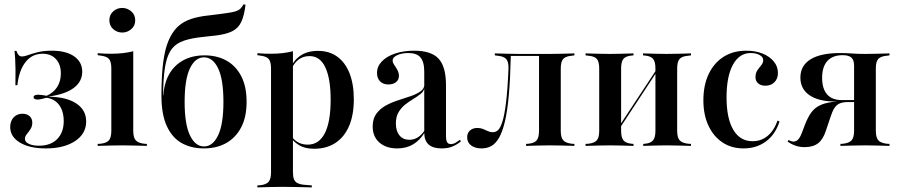

<svg xmlns="http://www.w3.org/2000/svg" viewBox="-20 -655 4037 862"><path d="M185.5 11.3Q112.9 11.3 69.4 -14.9Q25.8 -41.1 25.8 -84.7Q25.8 -111.3 41.1 -127.8Q56.5 -144.4 80.6 -144.4Q100.8 -144.4 112.9 -133.5Q125 -122.6 125 -104Q125 -87.9 116.9 -75.4Q108.9 -62.9 100.4 -52.8Q91.9 -42.7 91.9 -31.5Q91.9 -17.7 109.3 -9.3Q126.6 -0.8 154.8 -0.8Q207.3 -0.8 236.7 -30.6Q266.1 -60.5 266.1 -111.3Q266.1 -155.6 245.6 -183.5Q225 -211.3 188.7 -216.1Q176.6 -212.9 166.5 -210.5Q156.5 -208.1 148.4 -208.1Q140.3 -208.1 135.5 -210.9Q130.6 -213.7 130.6 -218.5Q130.6 -224.2 136.3 -227Q141.9 -229.8 151.6 -229.8Q158.9 -229.8 167.7 -228.6Q176.6 -227.4 189.5 -225Q220.2 -238.7 236.7 -264.5Q253.2 -290.3 253.2 -325Q253.2 -366.1 231 -389.9Q208.9 -413.7 171 -413.7Q124.2 -413.7 94.8 -376.6Q65.3 -339.5 58.1 -272.6H49.2Q50 -314.5 49.6 -343.5Q49.2 -372.6 48 -392.7Q46.8 -412.9 45.2 -426.6H54Q58.1 -413.7 63.7 -407.7Q69.4 -401.6 78.2 -401.6Q90.3 -401.6 107.7 -408.1Q125 -414.5 150.8 -421Q176.6 -427.4 212.9 -427.4Q276.6 -427.4 312.9 -402Q349.2 -376.6 349.2 -333.1Q349.2 -288.7 310.9 -260.1Q272.6 -231.5 199.2 -221.8V-221Q279.8 -219.4 323.4 -189.9Q366.9 -160.5 366.9 -109.7Q366.9 -54.8 317.3 -21.8Q267.7 11.3 185.5 11.3Z M479.8 -207.3V-347.6Q479.8 -378.2 469.4 -390.3Q458.9 -402.4 429.8 -405.6L418.5 -407.3V-416.1Q438.7 -414.5 452 -414.1Q465.3 -413.7 479 -413.7Q507.3 -413.7 531.9 -416.5Q556.5 -419.4 578.2 -425V-416.1V-207.3ZM529 -2.4Q501.6 -2.4 476.2 -1.6Q450.8 -0.8 418.5 0V-8.9L431.5 -9.7Q458.9 -12.9 469.4 -25.4Q479.8 -37.9 479.8 -68.5V-207.3H578.2V-68.5Q578.2 -37.9 589.1 -25.4Q600 -12.9 627.4 -9.7L639.5 -8.9V0Q607.3 -0.8 581.9 -1.6Q556.5 -2.4 529 -2.4ZM529 -508.9Q505.6 -508.9 488.3 -524.2Q471 -539.5 471 -564.5Q471 -588.7 488.3 -604Q505.6 -619.4 528.2 -619.4Q551.6 -619.4 569.4 -604Q587.1 -588.7 587.1 -563.7Q587.1 -539.5 569.4 -524.2Q551.6 -508.9 529 -508.9Z M895.2 11.3Q838.7 11.3 796 -12.5Q753.2 -36.3 729 -88.7Q704.8 -141.1 704.8 -225Q704.8 -314.5 712.5 -374.2Q720.2 -433.9 736.3 -471.8Q752.4 -509.7 775.8 -533.1Q796 -552.4 822.6 -564.1Q849.2 -575.8 895.2 -583.1Q913.7 -585.5 931.5 -587.5Q949.2 -589.5 966.5 -591.9Q983.9 -594.4 1001.6 -596.8Q1024.2 -600 1037.5 -604Q1050.8 -608.1 1058.9 -615.7Q1066.9 -623.4 1073.4 -635.5L1082.3 -633.9Q1076.6 -585.5 1063.3 -556.9Q1050 -528.2 1022.2 -514.5Q994.4 -500.8 946 -495.2Q933.9 -494.4 919 -492.3Q904 -490.3 890.7 -489.1Q877.4 -487.9 867.7 -486.3Q820.2 -479.8 790.3 -466.1Q760.5 -452.4 744 -424.6Q727.4 -396.8 720.2 -349.2Q712.9 -301.6 712.1 -227.4H716.9L712.9 -221Q716.1 -280.6 739.5 -321.8Q762.9 -362.9 803.6 -384.7Q844.4 -406.5 898.4 -406.5Q954 -406.5 996.4 -383.1Q1038.7 -359.7 1062.9 -313.3Q1087.1 -266.9 1087.1 -197.6Q1087.1 -129 1062.5 -82.7Q1037.9 -36.3 995.2 -12.5Q952.4 11.3 895.2 11.3ZM896 2.4Q935.5 2.4 959.3 -47.6Q983.1 -97.6 983.1 -197.6Q983.1 -298.4 959.3 -348Q935.5 -397.6 896 -397.6Q856.5 -397.6 832.7 -348Q808.9 -298.4 808.9 -197.6Q808.9 -97.6 832.7 -47.6Q856.5 2.4 896 2.4Z M1246 183.9Q1218.5 183.9 1193.1 184.7Q1167.7 185.5 1135.5 186.3V177.4L1148.4 176.6Q1175.8 173.4 1186.3 160.9Q1196.8 148.4 1196.8 117.7V-207.3H1295.2V117.7Q1295.2 138.7 1300 150.4Q1304.8 162.1 1316.9 167.7Q1329 173.4 1350 175L1379.8 177.4V186.3Q1354 185.5 1331.9 185.1Q1309.7 184.7 1289.1 184.3Q1268.5 183.9 1246 183.9ZM1407.3 -426.6Q1458.1 -426.6 1494 -400.8Q1529.8 -375 1549.2 -326.2Q1568.5 -277.4 1568.5 -208.9Q1568.5 -138.7 1547.2 -89.1Q1525.8 -39.5 1485.9 -13.3Q1446 12.9 1389.5 12.9Q1347.6 12.9 1320.2 -4.8Q1292.7 -22.6 1284.7 -41.9L1287.1 -47.6Q1294.4 -31.5 1314.1 -18.5Q1333.9 -5.6 1361.3 -5.6Q1412.1 -5.6 1438.3 -56.9Q1464.5 -108.1 1464.5 -207.3Q1464.5 -301.6 1440.7 -352.4Q1416.9 -403.2 1369.4 -403.2Q1340.3 -403.2 1319.4 -386.7Q1298.4 -370.2 1286.3 -340.3L1283.1 -345.2Q1296 -382.3 1327.8 -404.4Q1359.7 -426.6 1407.3 -426.6ZM1196.8 -207.3V-347.6Q1196.8 -378.2 1186.3 -390.3Q1175.8 -402.4 1146.8 -405.6L1135.5 -407.3V-416.1Q1155.6 -414.5 1169 -414.1Q1182.3 -413.7 1196 -413.7Q1224.2 -413.7 1248.8 -416.5Q1273.4 -419.4 1295.2 -425V-416.1V-207.3Z M1884.7 -207.3V-333.1Q1884.7 -377.4 1867.7 -397.2Q1850.8 -416.9 1813.7 -416.9Q1783.9 -416.9 1763.3 -407.3Q1742.7 -397.6 1742.7 -383.9Q1742.7 -374.2 1750 -363.7Q1757.3 -353.2 1764.1 -340.7Q1771 -328.2 1771 -314.5Q1771 -296.8 1758.1 -286.3Q1745.2 -275.8 1723.4 -275.8Q1700 -275.8 1686.3 -289.9Q1672.6 -304 1672.6 -327.4Q1672.6 -356.5 1694 -379Q1715.3 -401.6 1753.2 -414.5Q1791.1 -427.4 1838.7 -427.4Q1916.1 -427.4 1949.2 -391.5Q1982.3 -355.6 1982.3 -272.6V-207.3ZM1763.7 11.3Q1712.9 11.3 1683.1 -15.3Q1653.2 -41.9 1653.2 -87.1Q1653.2 -122.6 1670.2 -145.2Q1687.1 -167.7 1713.3 -181.9Q1739.5 -196 1769 -205.2Q1798.4 -214.5 1825 -223.8Q1851.6 -233.1 1868.5 -245.2Q1885.5 -257.3 1885.5 -277.4V-260.5Q1883.1 -245.2 1868.5 -233.5Q1854 -221.8 1835.9 -210.9Q1817.7 -200 1799.6 -185.9Q1781.5 -171.8 1769.4 -151.2Q1757.3 -130.6 1757.3 -100.8Q1757.3 -66.9 1773.4 -47.2Q1789.5 -27.4 1818.5 -27.4Q1838.7 -27.4 1856.5 -38.7Q1874.2 -50 1887.9 -71.8V-62.1Q1865.3 -25 1834.7 -6.9Q1804 11.3 1763.7 11.3ZM1982.3 -44.4Q1982.3 -25 1987.5 -16.5Q1992.7 -8.1 2004 -8.1Q2015.3 -8.1 2025.8 -14.5Q2036.3 -21 2045.2 -27.4L2049.2 -20.2Q2031.5 -5.6 2011.3 2.8Q1991.1 11.3 1962.9 11.3Q1923.4 11.3 1904 -6.5Q1884.7 -24.2 1884.7 -59.7V-207.3H1982.3Z M2448.4 -2.4Q2422.6 -2.4 2398 -1.6Q2373.4 -0.8 2341.9 0V-8.9L2352.4 -9.7Q2379 -12.1 2389.5 -25Q2400 -37.9 2400 -68.5V-207.3H2497.6V-68.5Q2497.6 -37.9 2508.5 -25.4Q2519.4 -12.9 2546.8 -9.7L2558.9 -8.9V0Q2527.4 -0.8 2502 -1.6Q2476.6 -2.4 2448.4 -2.4ZM2141.9 11.3Q2112.9 11.3 2095.2 -2Q2077.4 -15.3 2077.4 -38.7Q2077.4 -58.1 2090.3 -69.4Q2103.2 -80.6 2123.4 -80.6Q2137.1 -80.6 2148.8 -75.8Q2160.5 -71 2171 -66.1Q2181.5 -61.3 2192.7 -61.3Q2204.8 -61.3 2215.3 -70.2Q2225.8 -79 2235.1 -107.3Q2244.4 -135.5 2251.6 -192.7Q2258.9 -250 2262.9 -346.8Q2263.7 -378.2 2252.4 -390.3Q2241.1 -402.4 2213.7 -404.8L2201.6 -406.5V-415.3Q2233.9 -414.5 2259.3 -413.7Q2284.7 -412.9 2312.1 -412.9H2315.3H2448.4Q2476.6 -412.9 2502 -413.7Q2527.4 -414.5 2558.9 -415.3V-406.5L2546.8 -404.8Q2519.4 -402.4 2508.5 -390.3Q2497.6 -378.2 2497.6 -346.8V-207.3H2400V-406.5L2402.4 -404H2270.2L2273.4 -405.6Q2271 -301.6 2264.5 -229Q2258.1 -156.5 2246.8 -109.3Q2235.5 -62.1 2220.2 -35.9Q2204.8 -9.7 2185.5 0.8Q2166.1 11.3 2141.9 11.3Z M2971.8 -2.4Q2946 -2.4 2922.2 -1.6Q2898.4 -0.8 2867.7 0V-8.9L2875.8 -9.7Q2901.6 -12.1 2912.1 -25Q2922.6 -37.9 2922.6 -68.5V-207.3H3020.2V-68.5Q3020.2 -37.9 3031 -25.4Q3041.9 -12.9 3069.4 -9.7L3082.3 -8.9V0Q3050 -0.8 3024.6 -1.6Q2999.2 -2.4 2971.8 -2.4ZM2719.4 -2.4Q2691.9 -2.4 2666.5 -1.6Q2641.1 -0.8 2608.9 0V-8.9L2621.8 -9.7Q2649.2 -12.9 2659.7 -25.4Q2670.2 -37.9 2670.2 -68.5V-346.8Q2670.2 -378.2 2659.7 -390.3Q2649.2 -402.4 2621.8 -404.8L2608.9 -406.5V-415.3Q2641.1 -414.5 2666.5 -413.7Q2691.9 -412.9 2719.4 -412.9Q2745.2 -412.9 2769.4 -413.7Q2793.5 -414.5 2824.2 -415.3V-406.5L2815.3 -405.6Q2789.5 -403.2 2779 -390.7Q2768.5 -378.2 2768.5 -346.8V-68.5Q2768.5 -37.9 2779 -25Q2789.5 -12.1 2815.3 -9.7L2824.2 -8.9V0Q2793.5 -0.8 2769.4 -1.6Q2745.2 -2.4 2719.4 -2.4ZM2922.6 -207.3V-346.8Q2922.6 -378.2 2912.1 -390.7Q2901.6 -403.2 2875.8 -405.6L2866.9 -406.5V-415.3Q2897.6 -414.5 2921.8 -413.7Q2946 -412.9 2971.8 -412.9Q2999.2 -412.9 3024.6 -413.7Q3050 -414.5 3082.3 -415.3V-406.5L3069.4 -404.8Q3041.9 -402.4 3031 -390.3Q3020.2 -378.2 3020.2 -346.8V-207.3ZM2729.8 -29.8 2728.2 -40.3 2955.6 -385.5 2956.5 -375Z M3318.5 11.3Q3263.7 11.3 3223.4 -15.7Q3183.1 -42.7 3160.5 -91.1Q3137.9 -139.5 3137.9 -204.8Q3137.9 -272.6 3161.7 -322.6Q3185.5 -372.6 3228.6 -400Q3271.8 -427.4 3330.6 -427.4Q3371.8 -427.4 3403.6 -414.5Q3435.5 -401.6 3454 -379Q3472.6 -356.5 3472.6 -327.4Q3472.6 -301.6 3456.9 -285.9Q3441.1 -270.2 3416.9 -270.2Q3396 -270.2 3383.9 -280.6Q3371.8 -291.1 3371.8 -308.9Q3371.8 -326.6 3380.2 -339.1Q3388.7 -351.6 3397.6 -362.1Q3406.5 -372.6 3406.5 -385.5Q3406.5 -399.2 3390.3 -408.1Q3374.2 -416.9 3350 -416.9Q3299.2 -416.9 3270.6 -364.5Q3241.9 -312.1 3241.9 -217.7Q3241.9 -123.4 3272.2 -72.2Q3302.4 -21 3358.9 -21Q3397.6 -21 3426.2 -44.8Q3454.8 -68.5 3471 -113.7L3479.8 -109.7Q3461.3 -51.6 3419 -20.2Q3376.6 11.3 3318.5 11.3Z M3863.7 -2.4Q3836.3 -2.4 3810.5 -1.6Q3784.7 -0.8 3753.2 0V-8.9L3765.3 -9.7Q3792.7 -12.9 3803.6 -25.4Q3814.5 -37.9 3814.5 -68.5V-359.7Q3814.5 -385.5 3802.4 -396.4Q3790.3 -407.3 3762.9 -407.3Q3718.5 -407.3 3694.8 -381.5Q3671 -355.6 3671 -305.6Q3671 -256.5 3693.5 -231Q3716.1 -205.6 3759.7 -205.6H3838.7V-199.2H3732.3Q3655.6 -199.2 3614.5 -227.4Q3573.4 -255.6 3573.4 -306.5Q3573.4 -360.5 3619 -388.7Q3664.5 -416.9 3752.4 -416.9Q3777.4 -416.9 3804.8 -414.9Q3832.3 -412.9 3862.9 -412.9H3863.7Q3891.1 -412.9 3916.5 -413.7Q3941.9 -414.5 3973.4 -415.3V-406.5L3961.3 -404.8Q3933.9 -402.4 3923 -390.3Q3912.1 -378.2 3912.1 -346.8V-68.5Q3912.1 -37.9 3923 -25.4Q3933.9 -12.9 3961.3 -9.7L3973.4 -8.9V0Q3941.9 -0.8 3916.5 -1.6Q3891.1 -2.4 3863.7 -2.4ZM3592.7 5.6Q3571 5.6 3552 -0.8Q3533.1 -7.3 3516.1 -19.4L3520.2 -26.6Q3532.3 -19.4 3542.7 -19.4Q3554 -19.4 3562.9 -28.2Q3571.8 -37.1 3579.8 -58.1L3595.2 -98.4Q3607.3 -129 3621.8 -149.2Q3636.3 -169.4 3658.1 -180.6Q3679.8 -191.9 3712.1 -196.4Q3744.4 -200.8 3790.3 -200.8H3841.1V-196.8H3786.3Q3764.5 -196.8 3750 -190.7Q3735.5 -184.7 3725.8 -169.4Q3716.1 -154 3707.3 -125.8L3687.9 -68.5Q3675.8 -29.8 3653.2 -12.1Q3630.6 5.6 3592.7 5.6Z"/></svg>

Font: Playfair 144pt SemiCondensed SemiBold
Style: Regular
Weight: 600
Width: 4
Designer: Claus Eggers Sørensen
Foundry: Claus Eggers Sørensen
Version: Version 2.203